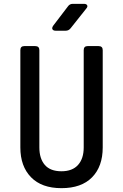

<svg xmlns="http://www.w3.org/2000/svg" viewBox="-20 -970 640 1000"><path d="M300 10Q197 10 141.5 -47Q86 -104 86 -202V-709Q86 -730 107 -730H163Q185 -730 185 -709V-202Q185 -144 213.5 -111Q242 -78 300 -78Q357 -78 386.5 -111Q416 -144 416 -202V-709Q416 -730 437 -730H493Q515 -730 515 -709V-202Q515 -103 459.5 -46.5Q404 10 300 10ZM270 -810Q258 -810 253.5 -817Q249 -824 257 -836L334 -937Q343 -950 359 -950H417Q430 -950 434 -942.5Q438 -935 429 -925L348 -823Q338 -810 322 -810Z"/></svg>

Font: Pitagon Sans Mono Medium
Style: Regular
Weight: 500
Monospace: yes
Designer: Travis Tran
Foundry: Pitagon
Version: Version 1.001; ttfautohint (v1.8.4.7-5d5b);gftools[0.9.26]